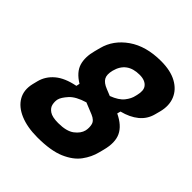

<svg xmlns="http://www.w3.org/2000/svg" viewBox="-202 -852 1004 1004"><g transform="rotate(45 300.0 -350.0)"><path d="M412 -720Q482 -720 527.5 -695Q573 -670 590.5 -627Q608 -584 594 -530L586 -500Q574 -455 538.5 -426Q503 -397 448 -383L443 -364Q504 -335 524.5 -291.5Q545 -248 527 -180L520 -153Q509 -109 480 -69.5Q451 -30 393 -5Q335 20 236 20Q161 20 108 -2.5Q55 -25 32 -65.5Q9 -106 22 -160L29 -188Q41 -235 80 -268Q119 -301 190 -315L194 -334Q140 -367 127 -410.5Q114 -454 130 -513L138 -543Q158 -620 229.5 -670Q301 -720 412 -720ZM314 -416 351 -401Q399 -419 420 -445.5Q441 -472 446 -498L448 -506Q458 -546 443 -566Q425 -590 383 -590Q290 -590 268 -505Q259 -469 270 -449Q281 -429 314 -416ZM171 -195Q167 -178 171 -158Q175 -138 195.5 -124Q216 -110 260 -110Q321 -110 351.5 -133Q382 -156 389 -185Q394 -208 388.5 -230Q383 -252 352 -265L288 -291Q228 -273 202 -244Q176 -215 171 -195Z"/></g></svg>

Font: Recursive Mn Lnr St XBd
Style: Italic
Weight: 800
Italic angle: -15°
Monospace: yes
Version: Version 1.079;hotconv 1.0.112;makeotfexe 2.5.65598; ttfautoh